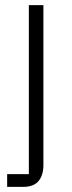

<svg xmlns="http://www.w3.org/2000/svg" viewBox="-20 -532 283 752"><path d="M8 150H93V-512H150V115Q150 154 131 177Q112 200 70 200H8Z"/></svg>

Font: IBM Plex Sans Thai Looped Light
Style: Regular
Weight: 300
Designer: Mike Abbink, Paul van der Laan, Pieter van Rosmalen, Ben Mitchell, Mark Frömberg
Foundry: Bold Monday
Version: Version 1.1